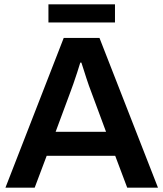

<svg xmlns="http://www.w3.org/2000/svg" viewBox="-20 -860 749 880"><path d="M5 0 272 -686H436L704 0H563L508 -146H194L139 0ZM235 -256H466L397 -442Q393 -452 387.5 -467.5Q382 -483 376 -501.5Q370 -520 364 -539Q358 -558 353 -573H348Q342 -553 333.5 -527Q325 -501 317 -478Q309 -455 304 -442ZM202 -757V-840H507V-757Z"/></svg>

Font: Archivo SemiBold
Style: Regular
Weight: 600
Designer: Hector Gatti
Foundry: Omnibus-Type
Version: Version 2.001